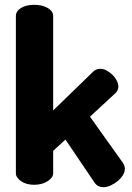

<svg xmlns="http://www.w3.org/2000/svg" viewBox="-20 -768 549 798"><path d="M354 -283 491 -91Q499 -78 499 -67Q499 -53 490.5 -39.5Q482 -26 468.5 -15Q455 -4 439.5 3Q424 10 410 10Q386 10 373 -9L252 -188L201 -141V-48Q201 -30 178 -15Q155 0 122 0Q89 0 67.5 -15Q46 -30 46 -48V-701Q46 -722 67.5 -735Q89 -748 122 -748Q155 -748 178 -735Q201 -722 201 -701V-309L367 -470Q379 -482 397 -482Q410 -482 423 -475Q436 -468 447 -457.5Q458 -447 465 -433.5Q472 -420 472 -408Q472 -393 460 -381Z"/></svg>

Font: AkaAcidDosis
Style: ExtraBold
Weight: 800
Designer: Edgar Tolentino, Pablo Impallari, Igino Marini, Aka-Acid
Foundry: Edgar Tolentino, Pablo Impallari, Igino Marini, Aka-Acid
Version: Version 1.007